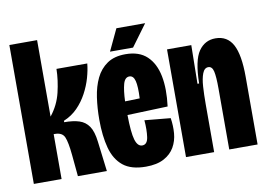

<svg xmlns="http://www.w3.org/2000/svg" viewBox="-75 -798 1288 927"><g transform="rotate(-10 569.5 -334.5)"><path d="M22 0V-681H158V-306Q197 -355 211 -414Q225 -473 226 -528H377Q374 -496 363.5 -459Q353 -422 333.5 -385.5Q314 -349 285.5 -320Q257 -291 218 -275V-268Q262 -268 291.5 -258.5Q321 -249 338.5 -223.5Q356 -198 362 -147L380 0H238L228 -106Q222 -169 211 -194.5Q200 -220 164 -220H158V0Z M570 12Q498 12 458.5 -20Q419 -52 403 -111Q387 -170 387 -251Q387 -307 394.5 -359Q402 -411 421.5 -451.5Q441 -492 476 -516Q511 -540 566 -540Q633 -540 671 -504Q709 -468 721.5 -404.5Q734 -341 723 -256L525 -249Q526 -163 536.5 -127.5Q547 -92 570 -92Q595 -92 600 -127.5Q605 -163 601 -210L728 -198Q734 -160 731 -123Q728 -86 710.5 -55.5Q693 -25 658.5 -6.5Q624 12 570 12ZM566 -431Q544 -431 535.5 -400Q527 -369 525 -316L597 -318Q600 -376 593 -403.5Q586 -431 566 -431ZM608 -565H495L545 -671H686Z M768 0V-313V-528H887L884 -339H892Q894 -452 924.5 -496Q955 -540 1007 -540Q1065 -540 1092 -490Q1119 -440 1119 -332V0H980V-298Q980 -357 974 -383Q968 -409 949 -409Q930 -409 920.5 -384.5Q911 -360 908.5 -321Q906 -282 906 -236V0Z"/></g></svg>

Font: Bricolage Grotesque 96pt Condensed Bricolage Grotesque 48pt Condensed Regular
Style: Bold
Weight: 700
Width: 3
Designer: Mathieu Triay
Foundry: Atelier Triay
Version: Version 1.001; ttfautohint (v1.8.4.7-5d5b);gftools[0.9.33.de